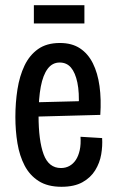

<svg xmlns="http://www.w3.org/2000/svg" viewBox="-20 -705 444 737"><path d="M216 12Q163 12 128.5 -10Q94 -32 74.5 -69.5Q55 -107 47 -155Q39 -203 39 -256Q39 -311 47 -362Q55 -413 74 -453Q93 -493 126 -516.5Q159 -540 210 -540Q256 -540 287 -519.5Q318 -499 336.5 -462Q355 -425 362 -374.5Q369 -324 365 -264L104 -257V-312L302 -317L282 -294Q285 -350 277 -388Q269 -426 252.5 -445.5Q236 -465 209 -465Q181 -465 163 -441Q145 -417 136.5 -372Q128 -327 128 -262Q128 -165 147.5 -112.5Q167 -60 214 -60Q232 -60 246.5 -68Q261 -76 271 -91Q281 -106 286 -128.5Q291 -151 289 -180L372 -175Q374 -145 368.5 -112.5Q363 -80 345.5 -51.5Q328 -23 296.5 -5.5Q265 12 216 12ZM110 -615V-685H304V-615Z"/></svg>

Font: Bricolage Grotesque 24pt Condensed
Style: Regular
Weight: 400
Width: 3
Designer: Mathieu Triay
Foundry: Atelier Triay
Version: Version 1.001;gftools[0.9.33.dev8+g029e19f]